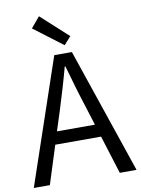

<svg xmlns="http://www.w3.org/2000/svg" viewBox="-103 -1038 812 1106"><g transform="rotate(-10 303.5 -484.5)"><path d="M362 -825 204 -969 152 -907 321 -779ZM191 -298 227 -410C253 -493 277 -572 300 -658H304C328 -573 351 -493 378 -410L413 -298ZM506 0H604L355 -733H252L3 0H97L168 -224H436Z"/></g></svg>

Font: Kinto Sans
Style: Regular
Weight: 400
Designer: Authors: Ryoko NISHIZUKA  (kana & ideographs); Paul D. Hunt (Latin, Greek & Cyrillic); Wenlong ZHANG  (bopomofo); Sandol
Foundry: Adobe Systems Incorporated, ookami Inc.
Version: Version 0.001